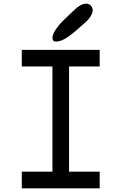

<svg xmlns="http://www.w3.org/2000/svg" viewBox="-20 -1020 658 1040"><path d="M284 -795H282Q264 -795 264 -816Q265 -835 283 -861.5Q301 -888 319.5 -906Q338 -924 373 -957Q377 -961 380 -963.5Q383 -966 386 -969Q418 -1000 448 -1000H449Q462 -1000 472 -989.5Q482 -979 482 -965Q482 -952 473.5 -936.5Q465 -921 456 -912L448 -904Q392 -852 353 -823.5Q314 -795 284 -795ZM98 0V-90H264V-660H98V-750H520V-660H354V-90H520V0Z"/></svg>

Font: Hermit
Style: Regular
Weight: 400
Designer: Pablo Caro
Version: Version 2.000;PS 002.000;hotconv 1.0.88;makeotf.lib2.5.64775